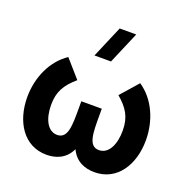

<svg xmlns="http://www.w3.org/2000/svg" viewBox="-142 -948 1090 1102"><g transform="rotate(20 402.5 -397.5)"><path d="M321 -615H422L505 -810H404ZM256 15C314.5 15 372 -6.5 402.5 -72C433 -6.5 490.5 15 549 15C687 15 765 -108 765 -258C765 -379 714 -494 622 -555L528 -448C591 -394 621 -347 621 -264C621 -181 590 -113 530 -113C465 -113 465 -193 465 -302V-342H340V-302C340 -196 341 -113 275 -113C217 -113 184 -178 184 -264C184 -344 212 -392 277 -448L183 -555C93 -495 40 -382 40 -259C40 -111 116 15 256 15Z"/></g></svg>

Font: Manrope ExtraBold
Style: Regular
Weight: 800
Designer: Mikhail Sharanda
Foundry: Mikhail Sharanda
Version: Version 4.505